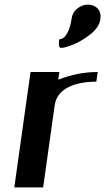

<svg xmlns="http://www.w3.org/2000/svg" viewBox="-20 -812 456 832"><path d="M403.3 -500 397.5 -458Q319.3 -458 271.5 -431.6Q223.6 -405.3 216.8 -354.5L167 0H42L112.3 -500H237.3L232.4 -466.8Q317.4 -500 403.3 -500ZM290 -729.5Q293.9 -758.8 315.4 -775.4Q336.9 -792 361.3 -792Q386.7 -792 402.8 -775.4Q418.9 -758.8 415 -729.5Q410.2 -693.4 370.6 -662.6Q331.1 -631.8 295.4 -618.2Q259.8 -604.5 246.1 -604.5Q241.2 -604.5 238.8 -606.9Q236.3 -609.4 235.8 -614.3Q235.4 -619.1 235.4 -623Q235.4 -627 235.8 -633.3Q236.3 -639.6 236.3 -641.6Q245.1 -641.6 254.4 -647.5Q263.7 -653.3 274.4 -674.3Q285.2 -695.3 290 -729.5Z"/></svg>

Font: okolaks
Style: BoldItalic
Weight: 600
Width: 8
Italic angle: -8°
Version: Version 000.6.0